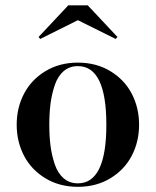

<svg xmlns="http://www.w3.org/2000/svg" viewBox="-20 -712 601 742"><path d="M281 -634 135.5 -561.5 129 -569 244 -691.5H319L434 -569L427 -561.5ZM72.8 -110.2Q44.5 -164.5 44.5 -230Q44.5 -295.5 72.8 -349.8Q101 -404 155.5 -437Q210 -470 281 -470Q352 -470 406.5 -437Q461 -404 489.2 -349.8Q517.5 -295.5 517.5 -230Q517.5 -164.5 489.2 -110.2Q461 -56 406.5 -23Q352 10 281 10Q210 10 155.5 -23Q101 -56 72.8 -110.2ZM281 -3.5Q391 -3.5 391 -230Q391 -456.5 281 -456.5Q248.5 -456.5 225.8 -436.8Q203 -417 191.5 -382.5Q180 -348 175.2 -311.2Q170.5 -274.5 170.5 -230Q170.5 -185.5 175.2 -148.8Q180 -112 191.5 -77.5Q203 -43 225.8 -23.2Q248.5 -3.5 281 -3.5Z"/></svg>

Font: Bodoni* 16pt Medium
Style: Regular
Weight: 500
Version: Version 2.3